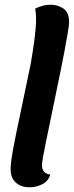

<svg xmlns="http://www.w3.org/2000/svg" viewBox="-20 -774 313 814"><path d="M105 20Q69 20 47 0Q25 -20 25 -57Q25 -84 35 -138.5Q45 -193 64 -282Q83 -371 110 -502Q120 -559 126.5 -609.5Q133 -660 133 -695Q133 -719 129 -737Q141 -744 159 -749Q177 -754 196 -754Q224 -754 248.5 -738Q273 -722 273 -680Q273 -669 267 -633Q261 -597 252.5 -552.5Q244 -508 236 -469Q213 -358 198.5 -287Q184 -216 175.5 -175.5Q167 -135 163.5 -115Q160 -95 159 -87Q158 -79 158 -73Q158 -57 166.5 -46.5Q175 -36 193 -34Q185 -6 159.5 7Q134 20 105 20Z"/></svg>

Font: Sansita Swashed Medium
Style: Regular
Weight: 500
Designer: Pablo Cosgaya
Foundry: Omnibus-Type
Version: Version 1.003; ttfautohint (v1.8.3)